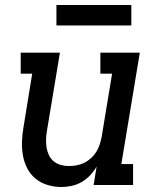

<svg xmlns="http://www.w3.org/2000/svg" viewBox="-20 -741 640 769"><path d="M226 8Q198 8 171 0Q144 -8 123 -25Q102 -42 89.5 -66Q77 -90 72 -117.5Q67 -145 68 -173.5Q69 -202 74 -231L109 -446H63V-530H220L168 -217Q165 -200 164.5 -183Q164 -166 166.5 -150Q169 -134 176 -119.5Q183 -105 195 -95Q207 -85 223 -80.5Q239 -76 256 -76Q272 -76 287.5 -79Q303 -82 317.5 -89Q332 -96 344.5 -107.5Q357 -119 365.5 -132.5Q374 -146 379 -161.5Q384 -177 387 -192L429 -446H382V-530H540L466 -84H513V0H355L367 -74Q356 -55 341 -39Q326 -23 307 -12Q288 -1 267 3.5Q246 8 226 8ZM506 -639H206V-721H506Z"/></svg>

Font: Iosevka Curly Slab MdExObl
Style: Regular
Weight: 500
Width: 7
Italic angle: -9°
Monospace: yes
Designer: Belleve Invis
Foundry: Belleve Invis
Version: Version 11.1.0; ttfautohint (v1.8.3)